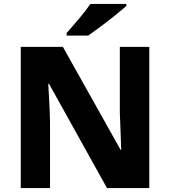

<svg xmlns="http://www.w3.org/2000/svg" viewBox="-20 -951 861 971"><path d="M735 0V-714H586V-381Q588 -332 590 -278Q592 -224 593 -193H590L298 -714H85V0H233V-331Q232 -384 229 -439Q226 -494 224 -527H228L521 0ZM619 -931H437Q414 -897 378 -854.5Q342 -812 317 -784V-771H426Q452 -789 489.5 -817Q527 -845 563 -874Q599 -903 619 -921Z"/></svg>

Font: Noto Sans UI Extra
Style: Regular
Weight: 800
Designer: Monotype Design Team
Foundry: Monotype Imaging Inc.
Version: Version 1.901